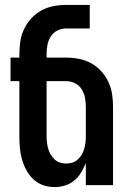

<svg xmlns="http://www.w3.org/2000/svg" viewBox="-20 -755 540 783"><path d="M202 8Q178 8 155.5 0Q133 -8 115.5 -24.5Q98 -41 87 -62Q76 -83 69.5 -106Q63 -129 61 -152.5Q59 -176 59 -200V-424H23V-520H59V-535Q59 -561 63 -587Q67 -613 78.5 -637Q90 -661 108 -680.5Q126 -700 149 -712.5Q172 -725 198 -730Q224 -735 250 -735H346V-639H250Q231 -639 214 -630.5Q197 -622 187 -606Q177 -590 173.5 -572Q170 -554 170 -535V-520H250Q276 -520 302 -515Q328 -510 351 -497.5Q374 -485 392 -465.5Q410 -446 421.5 -422Q433 -398 437 -372Q441 -346 441 -320V0H330V-90Q322 -70 310.5 -51Q299 -32 282.5 -18.5Q266 -5 245 1.5Q224 8 202 8ZM250 -88Q263 -88 275.5 -92Q288 -96 297.5 -105Q307 -114 313.5 -125Q320 -136 323.5 -148.5Q327 -161 328.5 -174Q330 -187 330 -200V-320Q330 -339 326.5 -357Q323 -375 313 -391Q303 -407 286 -415.5Q269 -424 250 -424H170V-200Q170 -187 171.5 -174Q173 -161 176.5 -148.5Q180 -136 186.5 -125Q193 -114 202.5 -105Q212 -96 224.5 -92Q237 -88 250 -88Z"/></svg>

Font: Moesevka
Style: Bold
Weight: 700
Monospace: yes
Designer: Belleve Invis
Foundry: Belleve Invis
Version: Version 32.5.0; ttfautohint (v1.8.4)